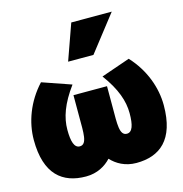

<svg xmlns="http://www.w3.org/2000/svg" viewBox="-128 -992 1099 1150"><g transform="rotate(-15 421.0 -417.0)"><path d="M18 -252C18 -38 120 40 265 40C335 40 387 9 421 -28C455 9 507 40 577 40C722 40 824 -38 824 -252C824 -361 782 -479 693 -575L514 -513C587 -414 614 -334 614 -259C614 -186 601 -144 567 -144C520 -144 525 -218 525 -315V-450H317V-315C317 -218 322 -144 275 -144C241 -144 228 -186 228 -259C228 -334 255 -414 328 -513L149 -575C60 -479 18 -361 18 -252ZM495 -652 668 -874H417L338 -652Z"/></g></svg>

Font: Repo ExtraBlack
Style: Regular
Weight: 400
Designer: Stefan Peev
Foundry: Context Ltd
Version: Version 001.502